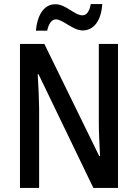

<svg xmlns="http://www.w3.org/2000/svg" viewBox="-20 -1025 684 952"><path d="M158 -873H214C221 -908 237 -929 257 -929C292 -929 341 -874 390 -874C443 -874 482 -920 487 -1005H430C424 -971 411 -949 389 -949C349 -949 307 -1004 255 -1004C193 -1004 164 -942 158 -873ZM565 -93V-807H470V-417C470 -368 473 -312 476 -251H472L200 -807H79V-93H174V-488C173 -540 171 -595 167 -657H171L443 -93Z"/></svg>

Font: Noto Sans Kannada UI Condensed Medium
Style: Regular
Weight: 500
Width: 3
Designer: Jelle Bosma - Monotype Design Team
Foundry: Monotype Imaging Inc.
Version: Version 2.005